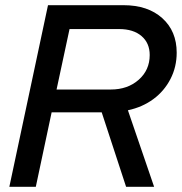

<svg xmlns="http://www.w3.org/2000/svg" viewBox="-20 -720 701 740"><path d="M16 0 165 -700H456Q550 -700 605.5 -650Q661 -600 661 -517Q661 -462 637 -415.5Q613 -369 571 -338Q529 -307 473 -295L574 0H466L372 -287H179L118 0ZM198 -375H407Q472 -375 514.5 -412.5Q557 -450 557 -508Q557 -554 525.5 -581Q494 -608 439 -608H248Z"/></svg>

Font: Red Hat Display Medium
Style: Italic
Weight: 500
Italic angle: -12°
Designer: Pentagram, MCKL
Foundry: Pentagram, MCKL
Version: Version 1.023; ttfautohint (v1.8.3)